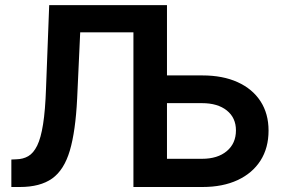

<svg xmlns="http://www.w3.org/2000/svg" viewBox="-20 -748 1124 768"><path d="M25.4 0V-109.9L44.9 -110.8Q72.3 -111.3 93 -123.3Q113.8 -135.3 128.7 -165.5Q143.6 -195.8 152.3 -251.2Q161.1 -306.6 164.1 -394.5L176.8 -727.5H647.9V-446.3H790Q871.1 -446.3 930.4 -419.4Q989.7 -392.6 1022 -343Q1054.2 -293.5 1054.2 -225.6Q1054.2 -156.2 1022 -105.7Q989.7 -55.2 930.4 -27.6Q871.1 0 790 0H513.7V-618.7H300.8L288.6 -353.5Q282.2 -223.1 259.3 -145.5Q236.3 -67.9 188.5 -33.9Q140.6 0 59.6 0ZM647.9 -335.4V-112.8H788.1Q850.6 -112.8 887.2 -143.6Q923.8 -174.3 923.8 -226.6Q923.8 -276.9 887.2 -306.2Q850.6 -335.4 788.1 -335.4Z"/></svg>

Font: Inter Display Semi Bold
Style: Regular
Weight: 600
Designer: Rasmus Andersson
Foundry: rsms
Version: Version 4.000;git-37864ae